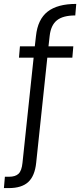

<svg xmlns="http://www.w3.org/2000/svg" viewBox="-61 -783 413 982"><path d="M324 -704Q261 -704 230 -679Q199 -654 193 -599L187 -546H314L309 -488H181L124 50Q117 117 83.5 148Q50 179 -16 179H-41L-36 121H-15Q18 121 34 105.5Q50 90 54 50L111 -488H36L41 -546H117L123 -599Q132 -684 182.5 -723.5Q233 -763 329 -763Z"/></svg>

Font: Poppins-Tabular Light
Style: Regular
Weight: 300
Designer: Ninad Kale (Devanagari), Jonny Pinhorn (Latin)
Foundry: Indian Type Foundry
Version: Version 4.004